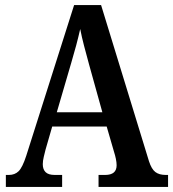

<svg xmlns="http://www.w3.org/2000/svg" viewBox="-20 -734 680 754"><path d="M3 0V-47H15Q38 -47 53 -61.5Q68 -76 83 -122L271 -714H377L565 -101Q575 -70 590 -58.5Q605 -47 631 -47H640V0H367V-47H393Q438 -47 438 -85Q438 -96 435 -110.5Q432 -125 428 -137L399 -237H185L159 -147Q156 -135 152 -118.5Q148 -102 148 -89Q148 -69 159 -58Q170 -47 195 -47H224V0ZM203 -293H382L330 -480Q319 -520 310 -554.5Q301 -589 295 -620Q281 -558 260 -488Z"/></svg>

Font: Noto Serif Myanmar Cond SemBd
Style: Regular
Weight: 600
Width: 3
Designer: Ben Mitchell and the Monotype Design Team
Foundry: Monotype Imaging Inc.
Version: Version 2.106; ttfautohint (v1.8.4.7-5d5b)